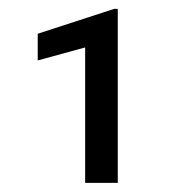

<svg xmlns="http://www.w3.org/2000/svg" viewBox="-20 -730 408 425"><path d="M240.7 -710.4H232.9L63.5 -655.3V-596.2L168.5 -625V-325.2H240.7Z"/></svg>

Font: Bert Sans
Style: Regular
Weight: 400
Designer: Christian Robertson (Google), Cristiano Sobral
Foundry: Google, Cristiano Sobral
Version: Version 3.101